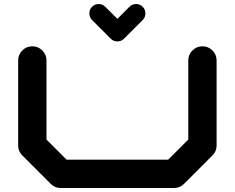

<svg xmlns="http://www.w3.org/2000/svg" viewBox="-20 -940 1174 960"><path d="M707 -873Q707 -853.5 693.4 -839.8L600.1 -746.6Q586.4 -732.9 566.9 -732.9Q547.4 -732.9 533.7 -746.6L440.4 -839.8Q426.8 -853.5 426.8 -873Q426.8 -892.6 440.4 -906.2Q454.1 -919.9 473.1 -919.9Q492.7 -919.9 506.3 -906.2L566.9 -845.7L627.4 -906.2Q641.1 -919.9 660.6 -919.9Q679.7 -919.9 693.4 -906.2Q707 -892.6 707 -873ZM1063 -212.4Q1063 -183.1 1042 -162.6L900.4 -21Q879.9 0 850.1 0H283.2Q253.9 0 233.4 -21L91.8 -162.6Q70.8 -183.1 70.8 -212.4V-637.7Q70.8 -667 91.6 -687.7Q112.3 -708.5 141.6 -708.5Q170.9 -708.5 191.7 -687.7Q212.4 -667 212.4 -637.7V-242.2L313 -141.6H820.8L921.4 -242.2V-637.7Q921.4 -667 942.1 -687.7Q962.9 -708.5 992.2 -708.5Q1021.5 -708.5 1042.2 -687.7Q1063 -667 1063 -637.7Z"/></svg>

Font: Robtronika
Style: Regular
Weight: 400
Designer: GGBot
Version: 1.00